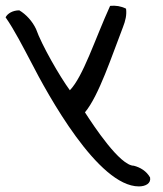

<svg xmlns="http://www.w3.org/2000/svg" viewBox="-59 -515 585 687"><path d="M392 -484C395 -462 390 -441 381 -418C341 -315 295 -173 245 -113C276 -65 370 78 420 78C443 84 465 97 478 120C482 141 462 152 438 152C292 152 113 -174 51 -295C25 -344 -8 -409 -39 -453C-32 -467 -13 -478 10 -478C34 -464 57 -439 70 -411C90 -354 155 -241 191 -192C239 -242 280 -373 335 -494C355 -496 374 -493 392 -484Z"/></svg>

Font: Snowfall
Style: RevObl
Weight: 400
Designer: Jasper
Foundry: Cannot Into Space Fonts
Version: Version 0.9